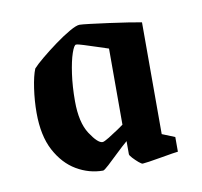

<svg xmlns="http://www.w3.org/2000/svg" viewBox="-52 -741 501 477"><g transform="rotate(-10 198.5 -502.5)"><path d="M172 -319Q137 -319 105.5 -337.5Q74 -356 54 -393.5Q34 -431 34 -489Q34 -519 38.5 -550Q43 -581 50 -598Q58 -607 75.5 -621.5Q93 -636 113.5 -651Q134 -666 151.5 -676Q169 -686 177 -686Q183 -686 203.5 -683.5Q224 -681 250 -677.5Q276 -674 298.5 -670.5Q321 -667 331 -665V-383L363 -370V-333Q361 -333 348.5 -331Q336 -329 319 -326Q302 -323 288.5 -321Q275 -319 272 -319Q269 -319 262 -325Q255 -331 248.5 -338Q242 -345 242 -348V-381Q229 -370 214 -355.5Q199 -341 187 -330Q175 -319 172 -319ZM160 -639Q155 -639 148.5 -620Q142 -601 137.5 -569.5Q133 -538 133 -501Q133 -447 152 -418Q171 -389 183 -389Q187 -389 200 -397Q213 -405 225.5 -413.5Q238 -422 239 -423V-615Q227 -619 210 -624.5Q193 -630 179 -634.5Q165 -639 160 -639Z"/></g></svg>

Font: Grenze Gotisch Medium
Style: Regular
Weight: 500
Designer: Renata Polastri
Foundry: Omnibus-Type
Version: Version 1.001